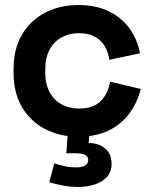

<svg xmlns="http://www.w3.org/2000/svg" viewBox="-20 -530 602 764"><path d="M34 -241V-255Q34 -336 68 -393Q102 -450 160.5 -480Q219 -510 291 -510Q362 -510 413 -485Q464 -460 495.5 -416.5Q527 -373 537 -318L415 -292Q411 -322 397 -346Q383 -370 357.5 -384Q332 -398 294 -398Q256 -398 225.5 -381.5Q195 -365 177.5 -332.5Q160 -300 160 -253V-243Q160 -196 177.5 -163.5Q195 -131 225.5 -114.5Q256 -98 294 -98Q351 -98 380.5 -127.5Q410 -157 418 -205L540 -176Q527 -123 495.5 -79.5Q464 -36 413 -11Q362 14 291 14Q219 14 160.5 -16Q102 -46 68 -103Q34 -160 34 -241ZM176 195 196 120Q215 126 236.5 131Q258 136 285 136Q305 136 318 129Q331 122 331 107Q331 93 319.5 86.5Q308 80 282 80H244L251 -20H337L333 39Q371 39 397.5 60Q424 81 424 122Q424 154 405 174.5Q386 195 355.5 204.5Q325 214 291 214Q259 214 228.5 208Q198 202 176 195Z"/></svg>

Font: Space Grotesk Frontify
Style: Bold
Weight: 700
Designer: Florian Karsten
Version: Version 2.000